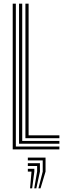

<svg xmlns="http://www.w3.org/2000/svg" viewBox="-20 -820 358 1054"><path d="M49.8 0V-800H67V-15.5H306V0ZM84.5 -30.8V-800H102V-46.2H306V-30.8ZM119.5 -61.5V-800H137V-77H306V-61.5ZM191 213.8 214.5 122V60.5H132.8V45H230V122L202.5 213.8ZM168 213.8 183.8 122V91.2H132.8V75.8H199.2V122L179.5 213.8ZM145 213.8 153 122H132.8V106.5H168.5V122L156.5 213.8Z"/></svg>

Font: Big Shoulders Inline Display SemiBold
Style: Regular
Weight: 600
Designer: Patric King
Foundry: XO Type Co
Version: Version 1.000